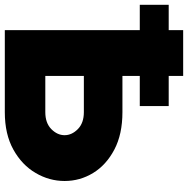

<svg xmlns="http://www.w3.org/2000/svg" viewBox="-12 -750 763 778"><g transform="rotate(90 369.0 -361.5)"><path d="M410.2 -546.9H288.1V-476.6H435.1Q524.4 -476.6 586.7 -443.8Q648.9 -411.1 681.4 -357.9Q713.9 -304.7 713.9 -242.2Q713.9 -180.2 681.4 -124.8Q648.9 -69.3 586.7 -34.7Q524.4 0 435.1 0H102.5V-546.9H0V-664.1H102.5V-722.7H288.1V-664.1H410.2ZM288.1 -164.1H435.1Q479 -164.1 503.7 -188.5Q528.3 -212.9 528.3 -242.2Q528.3 -271.5 503.7 -295.9Q479 -320.3 435.1 -320.3H288.1Z"/></g></svg>

Font: Giphurs Black
Style: Regular
Weight: 900
Version: Version 0.920; ttfautohint (v1.8.4.7-5d5b)